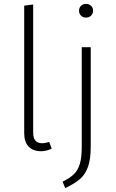

<svg xmlns="http://www.w3.org/2000/svg" viewBox="-20 -764 594 984"><path d="M104 -82V-735L150 -741V-84Q150 -30 195 -30Q213 -30 232 -37L245 -2Q217 11 190 11Q150 11 127 -12.5Q104 -36 104 -82ZM445 -14Q445 52 431 91Q417 130 390 153.5Q363 177 314 200L301 167Q339 148 359 128.5Q379 109 389 76.5Q399 44 399 -13V-522H445ZM457 -709Q457 -694 447 -684Q437 -674 421 -674Q405 -674 395 -684Q385 -694 385 -709Q385 -724 395 -734Q405 -744 421 -744Q437 -744 447 -734Q457 -724 457 -709Z"/></svg>

Font: FiraGO ExtraLight
Style: Regular
Weight: 200
Designer: bBox Type
Foundry: bBox Type GmbH
Version: Version 1.001